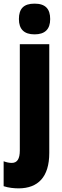

<svg xmlns="http://www.w3.org/2000/svg" viewBox="-58 -796 343 1056"><path d="M46 -691C46 -635 75 -607 132 -607C189 -607 218 -635 218 -691C218 -747 192 -776 132 -776C72 -776 46 -748 46 -691ZM46 240C150 239 213 179 213 45V-553H51V32C51 77 37 100 7 100C-7 100 -22 97 -38 91V228C-11 237 19 240 46 240Z"/></svg>

Font: Noto Sans Ethiopic ExtraCondensed Black
Style: Regular
Weight: 900
Width: 2
Designer: Monotype Design Team
Foundry: Monotype Imaging Inc.
Version: Version 2.102